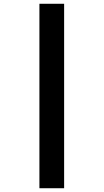

<svg xmlns="http://www.w3.org/2000/svg" viewBox="-20 -780 549 1018"><path d="M189 -760V218H320V-760Z"/></svg>

Font: Noto Sans Canadian Aboriginal Black
Style: Regular
Weight: 900
Designer: Monotype Design Team, Typotheque's Kevin King
Foundry: Monotype Imaging Inc.
Version: Version 2.004